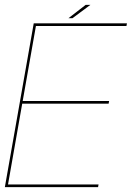

<svg xmlns="http://www.w3.org/2000/svg" viewBox="-27 -771 543 791"><path d="M-7 0H377L379 -11H6L64.5 -344H420.5L422.5 -355H66.5L121 -664H494L496 -675H112ZM255 -696H271.5L345.5 -751H326Z"/></svg>

Font: Anybody Thin
Style: Italic
Weight: 100
Italic angle: -10°
Designer: Tyler Finck
Foundry: Etcetera Type Company
Version: Version 1.114;gftools[0.9.25]